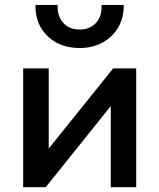

<svg xmlns="http://www.w3.org/2000/svg" viewBox="-20 -780 664 800"><path d="M76.5 0V-495H183V-161L451.5 -495H547.5V0H441.5V-338L170.5 0ZM312 -580Q256.5 -580 214.5 -603Q172.5 -626 149.5 -666.5Q126.5 -707 128 -759.5H220Q218 -713.5 243.2 -685.2Q268.5 -657 312 -657Q355.5 -657 380.5 -685.2Q405.5 -713.5 403 -759.5H495.5Q496.5 -707.5 473.2 -667Q450 -626.5 408.2 -603.2Q366.5 -580 312 -580Z"/></svg>

Font: Geologica Cursive
Style: Regular
Weight: 400
Designer: Sindre Bremnes, Frode Helland
Foundry: Monokrom Skriftforlag AS
Version: Version 1.010;gftools[0.9.28]